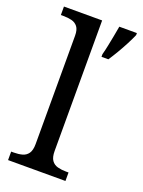

<svg xmlns="http://www.w3.org/2000/svg" viewBox="-144 -827 663 893"><g transform="rotate(20 187.0 -380.0)"><path d="M13 0V-42H26Q49 -42 67.5 -47Q86 -52 97 -67.5Q108 -83 108 -114V-650Q108 -680 96.5 -694.5Q85 -709 66.5 -713.5Q48 -718 26 -718H13V-760H202V-114Q202 -83 213 -67.5Q224 -52 243 -47Q262 -42 284 -42H297V0ZM257 -613Q263 -635 268 -660Q273 -685 278 -710.5Q283 -736 287 -760H374V-750Q365 -729 351 -702Q337 -675 321 -648Q305 -621 291 -600H257Z"/></g></svg>

Font: Noto Serif Kannada
Style: Regular
Weight: 400
Designer: Universal Thirst, Indian Type Foundry and the Monotype Design Team
Foundry: Monotype Imaging Inc.
Version: Version 2.003